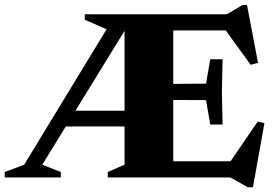

<svg xmlns="http://www.w3.org/2000/svg" viewBox="-40 -734 1129 794"><path d="M218 -211V-276H532V-211ZM438.5 -675H488.5V-628.5L135 -53L211.5 -22.5V0H-20.5V-22.5L60 -53ZM310.5 -652.5V-675H479.5L427 -601.5ZM880.5 -489 877.5 -354 880.5 -219H829.5L812 -320L586 -321V-386.5L812 -388L829.5 -489ZM1027 -474 996.5 -466 872 -638 924.5 -608H576.5V-675H898L963.5 -713.5H981.5ZM894.5 -39.5 1026 -231.5 1053.5 -224.5 1006 40.5H985L913 0H576.5V-67H934.5ZM405.5 0V-22.5L475 -53V-675H676.5V0Z"/></svg>

Font: Newsreader 24pt ExtraBold
Style: Regular
Weight: 800
Designer: Hugues Gentile
Foundry: Production Type
Version: Version 1.003